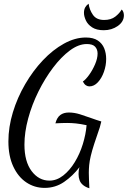

<svg xmlns="http://www.w3.org/2000/svg" viewBox="-20 -920 684 1029"><path d="M219 87Q165 87 121 57.5Q77 28 51 -28Q25 -84 25 -162Q25 -239 49 -318Q73 -397 115 -469Q157 -541 210 -597Q263 -653 322.5 -686Q382 -719 440 -719Q480 -719 504 -703Q528 -687 538.5 -661Q549 -635 549 -604Q549 -569 537 -535Q525 -501 504.5 -479Q484 -457 459 -457Q450 -457 441 -462.5Q432 -468 424 -483Q439 -493 457.5 -518.5Q476 -544 489.5 -575.5Q503 -607 503 -633Q503 -655 490 -669.5Q477 -684 445 -684Q401 -684 354.5 -649.5Q308 -615 264.5 -557.5Q221 -500 186 -429.5Q151 -359 131 -285Q111 -211 111 -145Q111 -54 149.5 -3Q188 48 245 48Q284 48 319 20.5Q354 -7 381 -51.5Q408 -96 424 -148Q440 -200 444 -249Q411 -256 387 -258.5Q363 -261 340 -261Q326 -261 311 -260.5Q296 -260 277 -259Q285 -290 303 -303.5Q321 -317 349 -317Q378 -317 408.5 -307.5Q439 -298 469 -287Q499 -276 523 -269L515 -238Q497 -186 485 -149Q473 -112 466.5 -84.5Q460 -57 458 -35.5Q456 -14 456 6Q456 26 457 45.5Q458 65 459 89Q439 83 425.5 72Q412 61 406.5 46Q401 31 401 13Q401 4 402 -5Q403 -14 406 -24Q370 23 323.5 55Q277 87 219 87ZM536 -758Q497 -758 473.5 -773.5Q450 -789 440 -811Q430 -833 430 -851Q430 -869 437 -881Q444 -893 455 -900Q459 -868 478 -840.5Q497 -813 538 -813Q575 -813 598 -831Q621 -849 632 -869Q639 -863 641.5 -854Q644 -845 644 -838Q644 -804 611.5 -781Q579 -758 536 -758Z"/></svg>

Font: Dancing Script Medium
Style: Regular
Weight: 500
Designer: Pablo Impallari
Foundry: Pablo Impallari
Version: Version 2.000